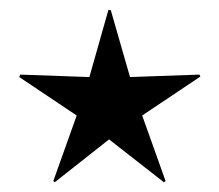

<svg xmlns="http://www.w3.org/2000/svg" viewBox="-20 -424 440 385"><path d="M202.1 -403.8 240.7 -269.5 379.9 -274.4 381.8 -270.5 265.1 -192.4 312 -61 308.6 -58.6 198.7 -144.5 89.8 -58.6 86.9 -61 133.8 -192.4 18.6 -269.5 20.5 -274.4 159.2 -269.5 197.3 -403.8Z"/></svg>

Font: Noto Naskh Arabic
Style: Regular
Weight: 400
Designer: Monotype Design team
Foundry: Monotype Imaging Inc.
Version: Version 1.01